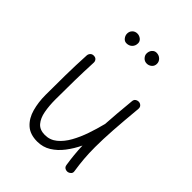

<svg xmlns="http://www.w3.org/2000/svg" viewBox="-222 -887 1033 1033"><g transform="rotate(45 294.5 -370.0)"><path d="M504.4 -481.9Q494.6 -377.4 489.7 -303.5Q484.9 -229.5 484.9 -172.9Q484.9 -125 488.3 -84.7Q491.7 -44.4 498 -3.9Q500.5 8.3 493.9 15.9Q487.3 23.4 478 25.9Q467.3 28.3 456.8 23.2Q446.3 18.1 444.3 4.4Q439 -28.8 435.8 -61.8Q432.6 -94.7 431.2 -130.4Q410.6 -87.4 383.3 -51.8Q356 -16.1 321.3 5.4Q286.6 26.9 243.7 26.9Q188.5 26.9 156.5 -2.4Q124.5 -31.7 111.3 -79.6Q98.1 -127.4 98.1 -182.6Q98.1 -258.3 99.1 -333Q100.1 -407.7 104.5 -489.3Q105 -499.5 112.3 -507.6Q119.6 -515.6 131.8 -515.6Q145.5 -515.6 152.3 -507.6Q159.2 -499.5 158.7 -488.3Q155.3 -415 154.1 -348.6Q152.8 -282.2 152.8 -203.6Q152.8 -155.3 160.2 -115.2Q167.5 -75.2 188 -51.3Q208.5 -27.3 247.6 -27.3Q286.6 -27.3 316.4 -51.8Q346.2 -76.2 368.4 -116Q390.6 -155.8 406.7 -202.9Q422.9 -250 434.1 -294.9Q434.6 -296.9 435.1 -298.3Q437.5 -338.4 441.4 -385.3Q445.3 -432.1 450.7 -487.3Q451.7 -500.5 460.9 -506.3Q470.2 -512.2 481 -511.2Q490.7 -510.3 498 -502.9Q505.4 -495.6 504.4 -481.9ZM403.8 -724.6Q403.8 -707.5 391.6 -697Q379.4 -686.5 363.8 -686.5Q346.7 -686.5 335.7 -698.5Q324.7 -710.4 324.7 -724.1Q324.7 -742.2 335 -753.9Q345.2 -765.6 359.9 -765.6Q378.4 -765.6 391.1 -753.7Q403.8 -741.7 403.8 -724.6ZM253.9 -731Q253.9 -711.4 241.5 -699Q229 -686.5 209.5 -686.5Q194.3 -686.5 184.6 -699Q174.8 -711.4 174.8 -726.1Q174.8 -742.7 186 -754.2Q197.3 -765.6 213.9 -765.6Q229 -765.6 241.5 -755.9Q253.9 -746.1 253.9 -731Z"/></g></svg>

Font: Mikhak Light
Style: Regular
Weight: 300
Designer: Amin Abedi
Version: Version 3.3